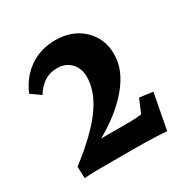

<svg xmlns="http://www.w3.org/2000/svg" viewBox="-117 -567 651 671"><g transform="rotate(-30 208.5 -231.5)"><path d="M39.6 2.9 37.6 -44.4Q135.7 -120.1 179.4 -181.4Q223.1 -242.7 223.1 -300.8Q223.1 -335.9 202.1 -357.4Q181.2 -378.9 147 -378.9Q90.8 -378.9 57.1 -322.8L18.6 -350.1Q43 -406.7 87.9 -436.8Q132.8 -466.8 190.9 -466.8Q258.8 -466.8 302 -426Q345.2 -385.3 345.2 -321.3Q345.2 -257.8 293.2 -195.8Q241.2 -133.8 146.5 -82L145.5 -88.9H273.4Q290 -88.9 299.1 -89.6Q308.1 -90.3 321.8 -92.3L344.7 -146.5L398.4 -139.2L371.1 4.4Q356.4 2.9 332.8 2Q309.1 1 287.4 0.5Q265.6 0 255.9 0H101.1Q86.9 0 71 0.5Q55.2 1 39.6 2.9Z"/></g></svg>

Font: Lateef ExtraBold
Style: Regular
Weight: 800
Designer: SIL International
Foundry: SIL International
Version: Version 4.200